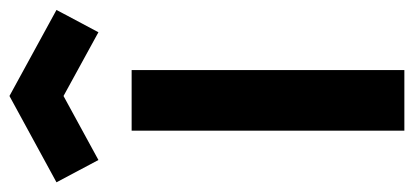

<svg xmlns="http://www.w3.org/2000/svg" viewBox="-272 -605 854 396"><g transform="rotate(-90 155.0 -407.0)"><path d="M23 -631 -23 -717.5 155 -814.5 332.5 -717.5 286.5 -631 155 -703ZM208.5 -562.5V0H83.5V-562.5Z"/></g></svg>

Font: Russisch Sans
Style: Bold
Weight: 700
Designer: Michael Sharanda (font) & Cristiano Sobral (main changes)
Foundry: Michael Sharanda
Version: Version 2.00;September 8, 2020;FontCreator 13.0.0.2681 64-bi